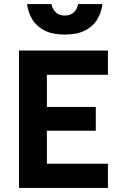

<svg xmlns="http://www.w3.org/2000/svg" viewBox="-20 -930 594 950"><path d="M74 0V-680H514V-560H212V-401H454V-283H212V-120H514V0ZM300 -759Q240 -759 200.5 -779Q161 -799 140 -833.5Q119 -868 114 -910H235Q239 -886 255.5 -869.5Q272 -853 300 -853Q329 -853 346 -869.5Q363 -886 366 -910H487Q482 -868 461 -833.5Q440 -799 400.5 -779Q361 -759 300 -759Z"/></svg>

Font: Titillium Web
Style: Bold
Weight: 700
Designer: Mohamed Gaber, Accademia di Belle Arti di Urbino
Foundry: Kief Type Foundry, Accademia di Belle Arti di Urbino
Version: Version 3.000